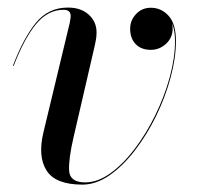

<svg xmlns="http://www.w3.org/2000/svg" viewBox="-20 -490 542 520"><path d="M179.5 -119.5Q165.5 -60 167.2 -28Q169 4 211 4Q244.5 4 279 -20.8Q313.5 -45.5 344.8 -86.8Q376 -128 400.8 -178.5Q425.5 -229 439.8 -281.2Q454 -333.5 454 -379Q454 -407 446 -427Q447.5 -420 447.5 -412Q447.5 -388 429.8 -371.5Q412 -355 388.5 -355Q362.5 -355 347.5 -370.5Q332.5 -386 332.5 -412Q332.5 -435 348.5 -452Q364.5 -469 388.5 -469Q417 -469 436.8 -447Q456.5 -425 456.5 -379Q456.5 -333.5 442.2 -280.5Q428 -227.5 403 -176.2Q378 -125 345.5 -82.8Q313 -40.5 276.5 -15.2Q240 10 203 10Q130.5 10 106.2 -28Q82 -66 97.5 -131L169 -428.5Q169.5 -433 170.5 -438Q171.5 -443 171.5 -446.5Q171.5 -463.5 152 -463.5Q109.5 -463.5 77.5 -424.5Q45.5 -385.5 17 -311.5L15 -312Q43.5 -387 77.2 -428.2Q111 -469.5 164 -469.5Q199.5 -469.5 220.5 -450.2Q241.5 -431 241.5 -402.5Q241.5 -391.5 239.8 -382.5Q238 -373.5 237 -368Z"/></svg>

Font: Bodoni* 72pt
Style: Italic
Weight: 400
Italic angle: -13°
Version: Version 2.3